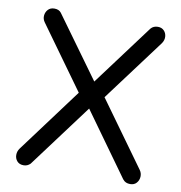

<svg xmlns="http://www.w3.org/2000/svg" viewBox="-86 -860 884 939"><g transform="rotate(10 356.5 -390.5)"><path d="M93 0Q72 0 60.5 -13Q49 -26 49 -44Q49 -62 60 -77L315 -420L357 -456L588 -766Q601 -781 623 -781Q642 -781 653.5 -769Q665 -757 666 -739.5Q667 -722 656 -706L412 -379L372 -344L126 -14Q112 0 93 0ZM622 0Q610 0 601 -4Q592 -8 585 -17L347 -348L312 -376L74 -706Q63 -721 64.5 -738.5Q66 -756 77.5 -768.5Q89 -781 109 -781Q132 -781 143 -766L370 -453L404 -426L656 -77Q667 -62 666 -44Q665 -26 653.5 -13Q642 0 622 0Z"/></g></svg>

Font: Comfortaa SemiBold
Style: Regular
Weight: 600
Designer: Johan Aakerlund
Foundry: Johan Aakerlund
Version: Version 3.104; ttfautohint (v1.8.1.43-b0c9)